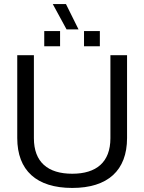

<svg xmlns="http://www.w3.org/2000/svg" viewBox="-20 -916 711 946"><path d="M308 -771H367L305 -896H240ZM198 -688H276V-763H198ZM394 -688H472V-763H394ZM336 -60C216 -60 147 -117 147 -235V-644H65V-236C65 -76 160 10 336 10C511 10 606 -76 606 -236V-644H524V-235C524 -117 455 -60 336 -60Z"/></svg>

Font: Kanit Light
Style: Regular
Weight: 300
Designer: Katatrad Team
Foundry: CadsonDemak
Version: Version 1.000;PS 001.000;hotconv 1.0.88;makeotf.lib2.5.64775